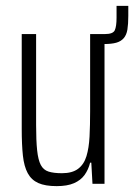

<svg xmlns="http://www.w3.org/2000/svg" viewBox="-20 -626 457 654"><path d="M291 -476V-510H338Q365 -510 371 -523Q377 -536 377 -566V-606H417V-572Q417 -544 414 -525.5Q411 -507 401.5 -496Q392 -485 376 -480.5Q360 -476 334 -476ZM173 8Q134 8 110.5 -2.5Q87 -13 74.5 -36Q62 -59 58 -96Q54 -133 54 -187V-510H103V-200Q103 -147 106.5 -114Q110 -81 119 -64Q128 -47 145.5 -41.5Q163 -36 191 -36Q226 -36 246 -51Q266 -66 274.5 -94Q283 -122 285 -161Q287 -200 287 -247V-510H336V0H295L291 -72H287Q281 -48 268 -30Q255 -12 232 -2Q209 8 173 8Z"/></svg>

Font: Saira ExtraCondensed Light
Style: Regular
Weight: 300
Width: 2
Designer: Hector Gatti with collaboration of the Omnibus-Type team
Foundry: Omnibus-Type
Version: Version 1.101